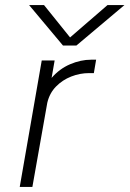

<svg xmlns="http://www.w3.org/2000/svg" viewBox="-20 -739 512 759"><path d="M282 -559H229L95 -719H154L257 -591L405 -719H472ZM145 -500H196L184 -431Q215 -467 257 -485Q299 -503 340 -503H360L351 -450H332Q296 -450 261.5 -436.5Q227 -423 201.5 -397Q176 -371 167 -333L108 0H58Z"/></svg>

Font: Overused Grotesk Light
Style: Italic
Weight: 300
Italic angle: -10°
Version: Version 0.003